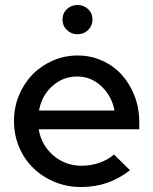

<svg xmlns="http://www.w3.org/2000/svg" viewBox="-20 -739 613 768"><path d="M36 0ZM500 -58Q456 -24 408 -7.5Q360 9 303 9Q247 9 198 -11.5Q149 -32 113 -67Q77 -102 56.5 -150.5Q36 -199 36 -255Q36 -310 56 -358Q76 -406 110 -441Q144 -476 191 -496.5Q238 -517 291 -517Q343 -517 388.5 -496.5Q434 -476 466.5 -440.5Q499 -405 518 -356Q537 -307 537 -251V-222H135Q145 -159 193 -117.5Q241 -76 307 -76Q344 -76 378 -88Q412 -100 436 -121ZM289 -433Q232 -433 189.5 -395Q147 -357 136 -297H438Q427 -355 385.5 -394Q344 -433 289 -433ZM290 -602Q265 -602 247.5 -619Q230 -636 230 -661Q230 -686 247.5 -702.5Q265 -719 290 -719Q315 -719 332.5 -702.5Q350 -686 350 -661Q350 -636 332.5 -619Q315 -602 290 -602Z"/></svg>

Font: Red Hat Display Medium
Style: Regular
Weight: 500
Designer: Pentagram / MCKL
Foundry: Pentagram / MCKL
Version: Version 1.005; Red Hat Display Medium